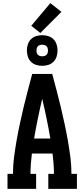

<svg xmlns="http://www.w3.org/2000/svg" viewBox="-20 -1208 540 1228"><path d="M28 0V-96H63Q63 -150 70 -204Q77 -258 86.5 -311.5Q96 -365 107.5 -418.5Q119 -472 131.5 -524.5Q144 -577 158 -630Q172 -683 186 -735H314Q328 -683 342 -630Q356 -577 368.5 -524.5Q381 -472 392.5 -418.5Q404 -365 413.5 -311.5Q423 -258 430 -204Q437 -150 437 -96H472V0H289V-96H325Q325 -129 322.5 -161.5Q320 -194 316 -226H184Q180 -194 177.5 -161.5Q175 -129 175 -96H211V0ZM302 -322Q291 -386 278 -449.5Q265 -513 250 -576Q235 -513 222 -449.5Q209 -386 198 -322ZM250 -787Q230 -787 211 -793Q192 -799 178 -813Q164 -827 158 -846Q152 -865 152 -885Q152 -905 158 -924Q164 -943 178 -957Q192 -971 211 -977Q230 -983 250 -983Q270 -983 289 -977Q308 -971 322 -957Q336 -943 342 -924Q348 -905 348 -885Q348 -865 342 -846Q336 -827 322 -813Q308 -799 289 -793Q270 -787 250 -787ZM250 -848Q257 -848 264.5 -850Q272 -852 277.5 -857.5Q283 -863 285 -870.5Q287 -878 287 -885Q287 -892 285 -899.5Q283 -907 277.5 -912.5Q272 -918 264.5 -920Q257 -922 250 -922Q243 -922 235.5 -920Q228 -918 222.5 -912.5Q217 -907 215 -899.5Q213 -892 213 -885Q213 -878 215 -870.5Q217 -863 222.5 -857.5Q228 -852 235.5 -850Q243 -848 250 -848ZM238 -997 180 -1043 302 -1188 373 -1132Z"/></svg>

Font: Iosevka Curly Slab
Style: Bold
Weight: 700
Monospace: yes
Designer: Belleve Invis
Foundry: Belleve Invis
Version: Version 22.1.2; ttfautohint (v1.8.4)